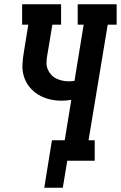

<svg xmlns="http://www.w3.org/2000/svg" viewBox="-20 -755 568 902"><path d="M188 127 224 -96H284L315 -286Q304 -284 292 -283Q280 -282 268 -282Q239 -282 211 -289Q183 -296 159.5 -310.5Q136 -325 118.5 -346.5Q101 -368 92.5 -395Q84 -422 85.5 -451.5Q87 -481 92 -510L113 -639H84V-735H267V-639H226L202 -495Q199 -478 198.5 -462Q198 -446 203.5 -431.5Q209 -417 219 -405.5Q229 -394 242.5 -387Q256 -380 271.5 -376.5Q287 -373 303 -373Q310 -373 316.5 -373.5Q323 -374 330 -375L373 -639H345V-735H528V-639H486L396 -96H425V0H296L275 127Z"/></svg>

Font: Iosevka Gothic
Style: Bold Italic
Weight: 700
Italic angle: -9°
Monospace: yes
Designer: Belleve Invis
Foundry: Belleve Invis
Version: Version 15.5.1; ttfautohint (v1.8.4)